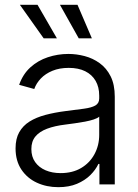

<svg xmlns="http://www.w3.org/2000/svg" viewBox="-20 -775 582 807"><path d="M225.1 11.7Q175.8 11.7 135 -7.1Q94.2 -25.9 69.8 -62.5Q45.4 -99.1 45.4 -151.4Q45.4 -191.9 60.8 -219.2Q76.2 -246.6 104.2 -264.2Q132.3 -281.7 170.9 -292Q209.5 -302.2 255.4 -308.1Q301.3 -314 332.8 -318.1Q364.3 -322.3 380.6 -331.5Q397 -340.8 397 -361.3V-373Q397 -409.2 381.8 -435.3Q366.7 -461.4 338.1 -475.6Q309.6 -489.7 269 -489.7Q230 -489.7 200.4 -477.5Q170.9 -465.3 151.6 -445.1Q132.3 -424.8 124 -400.9L60.5 -418.5Q76.2 -463.4 107.7 -491.9Q139.2 -520.5 180.9 -534.4Q222.7 -548.3 267.6 -548.3Q301.3 -548.3 335.7 -539.3Q370.1 -530.3 398.9 -509.5Q427.7 -488.8 445.1 -454.1Q462.4 -419.4 462.4 -368.2V0H397.9V-85.9H393.6Q381.8 -61 359.4 -38.8Q336.9 -16.6 303.5 -2.4Q270 11.7 225.1 11.7ZM234.9 -47.4Q284.7 -47.4 321 -68.8Q357.4 -90.3 377.2 -127.2Q397 -164.1 397 -208V-284.7Q390.1 -278.3 374 -272.9Q357.9 -267.6 337.2 -263.7Q316.4 -259.8 294.7 -256.8Q272.9 -253.9 255.4 -251.5Q210 -246.1 177.7 -233.9Q145.5 -221.7 128.7 -201.2Q111.8 -180.7 111.8 -148.4Q111.8 -116.2 127.7 -93.8Q143.6 -71.3 171.4 -59.3Q199.2 -47.4 234.9 -47.4ZM311 -613.8 231.9 -754.9H305.7L366.2 -613.8ZM163.6 -613.8 63.5 -754.9H137.7L219.2 -613.8Z"/></svg>

Font: Inter 17pt Light
Style: Regular
Weight: 300
Version: Version 4.001;git-66647c0bb